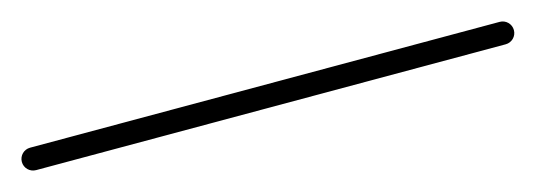

<svg xmlns="http://www.w3.org/2000/svg" viewBox="-32 -124 692 248"><g transform="rotate(-15 314.0 0.0)"><path d="M0 -15C-8.3 -15 -15 -8.3 -15 0C-15 8.3 -8.3 15 0 15C209.3 15 418.7 15 628 15C636.3 15 643 8.3 643 0C643 -8.3 636.3 -15 628 -15C418.7 -15 209.3 -15 0 -15Z"/></g></svg>

Font: FRB American Cursive Just Baseline
Style: Italic
Weight: 400
Italic angle: -25°
Version: Version 2.0;Modular Font Editor K font №1